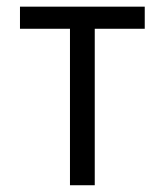

<svg xmlns="http://www.w3.org/2000/svg" viewBox="-20 -548 487 568"><path d="M187 0V-462.9H39.1V-528.3H408.2V-462.9H260.3V0Z"/></svg>

Font: Gidole
Style: Regular
Weight: 400
Version: Version 2.100; ttfautohint (v1.8.4.7-5d5b)